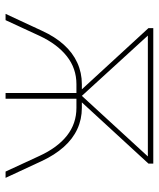

<svg xmlns="http://www.w3.org/2000/svg" viewBox="38 -594 557 672"><g transform="rotate(90 316.0 -258.5)"><path d="M29 0 88 -127Q109 -173 137 -204Q165 -235 200 -251Q235 -267 275 -267H358Q398 -267 432.5 -251Q467 -235 495 -203.5Q523 -172 544 -127L603 0H581L526 -119Q497 -182 455 -215Q413 -248 358 -248H326V0H306V-248H275Q220 -248 177.5 -214.5Q135 -181 106 -119L51 0ZM316 -267 528 -498H105ZM295 -265 79 -500V-517H553V-500L337 -265Z"/></g></svg>

Font: Montserrat Thin
Style: Regular
Weight: 100
Designer: Julieta Ulanovsky
Foundry: Julieta Ulanovsky
Version: Version 9.000